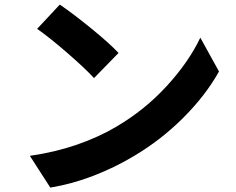

<svg xmlns="http://www.w3.org/2000/svg" viewBox="-20 -785 1040 845"><path d="M501.8 -552 393.8 -441.4Q353.8 -484.8 275.5 -552.7Q197.2 -620.6 143.4 -658L243.2 -764.8Q299.4 -726.6 379.8 -661.3Q460.2 -596 501.8 -552ZM492.2 -227.6Q617.2 -301 713.8 -406.3Q810.4 -511.6 861.6 -619.2L943.8 -470.4Q885.2 -365.4 787.2 -267.3Q689.2 -169.2 568.4 -97.6Q487.2 -48.8 393 -12.1Q298.8 24.6 201.4 40.6L111.4 -99.2Q222.2 -115 318.5 -148.3Q414.8 -181.6 492.2 -227.6Z"/></svg>

Font: 寒蝉端黑体 Light
Style: Regular
Weight: 300
Designer: ChillDuanSans {Warren2060}; 
Source Han Sans {Ryoko NISHIZUKA 西塚涼子 (kana, bopomofo & ideographs); Paul D. Hunt (Latin, G
Foundry: ChillType&Adobe
Version: Version 1.300;Glyphs 3.3 (3306)